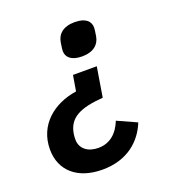

<svg xmlns="http://www.w3.org/2000/svg" viewBox="-131 -633 862 934"><g transform="rotate(-20 300.0 -166.5)"><path d="M241.8 193.9C373.2 193.9 449.2 121.8 483 37.3L383.2 -7.8C360.8 49 320.7 87.7 258.9 87.7C206 87.7 166.9 60 166.9 10.7C166.9 7.8 166.9 -5.7 169 -17.8C181.8 -95.5 239 -125.4 361.5 -134.6L386.7 -288.4H263.5L250 -207.7C131 -190.3 34.1 -112.6 34.1 14.6C34.1 123.9 112.6 193.9 241.8 193.9ZM256.4 -414.4C256.4 -383.2 279.8 -357.6 336.6 -357.6C397.7 -357.6 427.2 -387.4 433.6 -427.2C437.5 -451.3 438.9 -462 438.9 -469.8C438.9 -501.8 415.8 -527 358.7 -527C297.6 -527 268.1 -497.5 261.7 -457.4C257.8 -433.2 256.4 -422.6 256.4 -414.4Z"/></g></svg>

Font: Margiela Mono Italic SmBold It
Style: Regular
Weight: 600
Designer: Mike Abbink, Paul van der Laan, Pieter van Rosmalen
Foundry: Bold Monday
Version: Version 2.003 2021